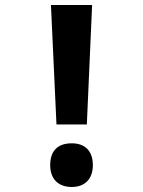

<svg xmlns="http://www.w3.org/2000/svg" viewBox="-20 -734 570 765"><path d="M205 -238H326L347 -714H183ZM266 11C319 11 350 -22 350 -76C350 -131 320 -163 266 -163C208 -163 180 -131 180 -76C180 -22 211 11 266 11Z"/></svg>

Font: Noto Sans Mono Condensed ExtraBold
Style: Regular
Weight: 800
Width: 3
Designer: Monotype Design Team
Foundry: Monotype Imaging Inc.
Version: Version 2.014